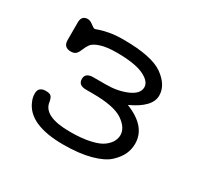

<svg xmlns="http://www.w3.org/2000/svg" viewBox="-102 -566 730 699"><g transform="rotate(30 262.5 -216.5)"><path d="M51.8 -106Q51.8 -121.1 60.3 -127.4Q68.8 -133.8 80.1 -133.8H84Q101.1 -133.8 106.4 -126Q111.8 -118.2 113.8 -105Q121.6 -48.8 231.9 -48.8H233.9Q282.7 -48.8 317.4 -56.9Q352.1 -64.9 368.4 -77.9Q384.8 -90.8 391.4 -104Q397.9 -117.2 397.9 -129.9Q397.9 -160.6 361.1 -185.8Q324.2 -210.9 233.9 -210.9H207Q173.8 -210.9 173.8 -237.1Q173.8 -263.2 207 -263.2H259.8Q309.6 -263.2 347.9 -280Q386.2 -296.9 386.2 -324.2Q386.2 -349.1 349.1 -366.5Q312 -383.8 236.8 -383.8Q194.8 -383.8 169.4 -375.5Q144 -367.2 135.5 -355.7Q127 -344.2 122.6 -332Q118.2 -319.8 111.1 -311.5Q104 -303.2 88.9 -303.2Q58.1 -303.2 58.1 -334V-405.8Q57.1 -436.5 84 -437Q93.8 -437 105.5 -428Q117.2 -418.9 122.1 -418Q125 -418 136.5 -422.4Q147.9 -426.8 173.6 -431.9Q199.2 -437 233.9 -437Q353 -437 400.6 -403.1Q448.2 -369.1 448.2 -325.2Q448.2 -276.4 366.2 -238.8Q460.4 -201.7 460 -128.9Q460 -106 450.4 -85Q440.9 -64 418.5 -43Q396 -22 348.4 -9Q300.8 3.9 234.9 3.9Q88.9 3.9 58.1 -75.2Q51.8 -88.9 51.8 -106Z"/></g></svg>

Font: CMU Typewriter Text
Style: Light
Weight: 200
Version: Version 0.7.0